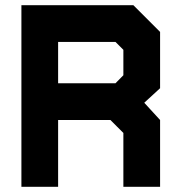

<svg xmlns="http://www.w3.org/2000/svg" viewBox="-20 -720 694 740"><path d="M62.5 0V-700H494L597 -597V-380L536 -324L597 -257.5V0H455.5V-207.5L405.5 -257.5H204V0ZM134 -71H133.5V-331.5H440L527.5 -233V-71H527V-233L440 -331.5L523.5 -407.5V-565.5L459 -629.5H134ZM204 -399H425L455.5 -430V-528L425 -558.5H204ZM133.5 -331V-630H459L524 -565.5V-407.5L439.5 -331Z"/></svg>

Font: Tourney Black
Style: Regular
Weight: 900
Version: Version 1.015